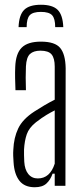

<svg xmlns="http://www.w3.org/2000/svg" viewBox="-20 -781 353 807"><path d="M126 6Q83 6 61.5 -21.5Q40 -49 37 -99Q36 -113 35.5 -126Q35 -139 36 -152Q38 -202 56.5 -241Q75 -280 124 -312Q144 -325 166 -338Q188 -351 210 -362V-501Q210 -536 197 -552Q184 -568 150 -568Q121 -568 106 -554Q91 -540 89 -502Q88 -483 88 -454.5Q88 -426 89 -402H45Q44 -425 43.5 -451.5Q43 -478 44 -499Q46 -556 71.5 -581Q97 -606 152 -606Q211 -606 233 -579.5Q255 -553 256 -494L255 0H210V-51H201Q192 -25 175 -9.5Q158 6 126 6ZM139 -31Q190 -31 210 -93V-317Q194 -309 175.5 -298Q157 -287 131 -267Q102 -244 92.5 -216.5Q83 -189 81 -152Q81 -143 81 -129Q81 -115 82 -101Q84 -68 99 -49.5Q114 -31 139 -31ZM58 -667H92Q92 -703 105 -717Q118 -731 152 -731Q186 -731 199 -717Q212 -703 212 -667H246Q244 -718 222.5 -739.5Q201 -761 152 -761Q103 -761 81.5 -739.5Q60 -718 58 -667Z"/></svg>

Font: Big Shoulders Display Light
Style: Regular
Weight: 300
Designer: Patric King
Foundry: XO Type Co
Version: Version 1.000; ttfautohint (v1.8.2)